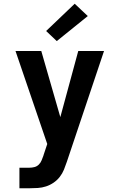

<svg xmlns="http://www.w3.org/2000/svg" viewBox="-20 -793 640 1028"><path d="M84 215V105H137Q151 105 164.5 101.5Q178 98 188 88Q198 78 203 65Q208 52 213 39V38Q213 38 213 38Q213 38 213 38L233 -22L63 -520H201L303 -166L399 -520H537L338 73Q331 94 322.5 115Q314 136 300 154Q286 172 267 185Q248 198 226.5 205Q205 212 182.5 213.5Q160 215 137 215ZM284 -573 227 -627 380 -773 450 -707Z"/></svg>

Font: Iosevka SS04 XBd Ex
Style: Regular
Weight: 800
Width: 7
Monospace: yes
Designer: Belleve Invis
Foundry: Belleve Invis
Version: Version 19.0.0; ttfautohint (v1.8.4)